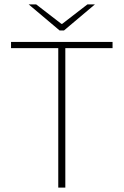

<svg xmlns="http://www.w3.org/2000/svg" viewBox="-20 -850 560 870"><path d="M244 0V-632H30V-660H490V-632H276V0ZM250 -712 110 -830H144L258 -742H262L376 -830H410L270 -712Z"/></svg>

Font: Source Sans 3 VF
Style: Regular
Weight: 200
Designer: Paul D. Hunt
Foundry: Adobe
Version: Version 3.046;hotconv 1.0.118;makeotfexe 2.5.65603